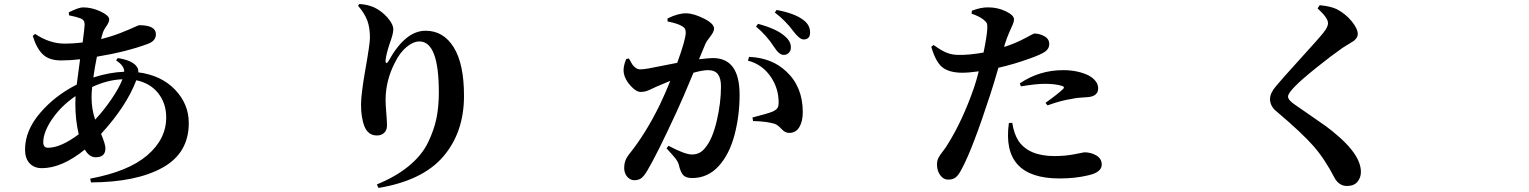

<svg xmlns="http://www.w3.org/2000/svg" viewBox="-20 -845 7540 947"><path d="M431.6 -364.3Q431.6 -307.6 449.2 -254.9Q492.2 -300.8 529.8 -356Q567.4 -411.1 584 -454.1Q510.7 -451.2 434.6 -416Q431.6 -389.6 431.6 -364.3ZM216.8 -116.2Q279.3 -116.2 368.2 -182.6Q351.6 -253.9 351.6 -333Q351.6 -358.4 352.5 -371.1Q281.2 -322.3 237.3 -257.8Q193.4 -193.4 193.4 -143.6Q193.4 -116.2 216.8 -116.2ZM552.7 -546.9 560.5 -558.6Q626 -548.8 650.4 -521.5Q664.1 -506.8 662.1 -488.3Q775.4 -473.6 843.3 -402.8Q911.1 -332 911.1 -238.3Q911.1 -89.8 781.7 -18.1Q652.3 53.7 428.7 54.7L424.8 36.1Q613.3 1 706.5 -79.1Q799.8 -159.2 799.8 -265.6Q799.8 -335 760.7 -384.8Q721.7 -434.6 652.3 -449.2Q604.5 -322.3 478.5 -184.6Q500 -133.8 500 -113.3Q500 -69.3 452.1 -69.3Q419.9 -69.3 398.4 -107.4Q285.2 -15.6 186.5 -15.6Q148.4 -15.6 126 -39.6Q103.5 -63.5 103.5 -107.4Q103.5 -200.2 176.8 -286.6Q250 -373 358.4 -427.7Q361.3 -454.1 375 -552.7Q326.2 -546.9 281.2 -546.9Q222.7 -546.9 191.4 -576.7Q160.2 -606.4 141.6 -668L153.3 -677.7Q224.6 -629.9 297.9 -629.9Q343.8 -629.9 387.7 -635.7Q397.5 -710 397.5 -724.6Q397.5 -747.1 376 -754.9Q358.4 -761.7 320.3 -769.5L319.3 -784.2Q368.2 -808.6 389.6 -808.6Q432.6 -808.6 475.6 -788.6Q518.6 -768.6 518.6 -749Q518.6 -735.4 503.4 -713.9Q488.3 -692.4 484.4 -673.8L478.5 -652.3Q527.3 -664.1 572.3 -681.6Q617.2 -699.2 640.1 -710Q663.1 -720.7 667 -720.7Q749 -720.7 749 -675.8Q749 -643.6 710 -628.9Q605.5 -589.8 458 -565.4Q448.2 -518.6 440.4 -462.9Q518.6 -488.3 592.8 -491.2Q592.8 -521.5 552.7 -546.9Z M1804.7 -659.2Q1804.7 -709 1791.5 -744.1Q1778.3 -779.3 1746.1 -816.4L1752 -825.2Q1792 -823.2 1825.2 -808.6Q1862.3 -791 1891.1 -758.3Q1919.9 -725.6 1919.9 -700.2Q1919.9 -677.7 1902.3 -630.9Q1884.8 -578.1 1881.8 -548.8Q1880.9 -535.2 1885.7 -534.2Q1890.6 -533.2 1897.5 -545.9Q1979.5 -693.4 2079.1 -693.4Q2167 -693.4 2217.8 -611.8Q2268.6 -530.3 2268.6 -372.1Q2268.6 -192.4 2166.5 -73.2Q2064.5 45.9 1846.7 82L1838.9 64.5Q1932.6 26.4 1996.6 -26.4Q2060.5 -79.1 2090.8 -141.6Q2121.1 -204.1 2132.8 -261.7Q2144.5 -319.3 2144.5 -389.6Q2144.5 -640.6 2048.8 -640.6Q2018.6 -640.6 1985.4 -613.3Q1952.1 -585.9 1927.7 -536.1Q1881.8 -447.3 1881.8 -351.6Q1881.8 -328.1 1885.3 -288.1Q1888.7 -248 1888.7 -225.6Q1888.7 -203.1 1875 -189.9Q1861.3 -176.8 1838.9 -176.8Q1796.9 -176.8 1778.3 -219.7Q1760.7 -263.7 1760.7 -329.1Q1760.7 -380.9 1782.7 -505.4Q1804.7 -629.9 1804.7 -659.2Z M3709 -713.9 3718.8 -727.5Q3812.5 -702.1 3851.6 -666Q3880.9 -641.6 3880.9 -611.3Q3880.9 -594.7 3870.6 -584.5Q3860.4 -574.2 3844.7 -574.2Q3823.2 -574.2 3798.8 -612.3Q3761.7 -669.9 3709 -713.9ZM3459 -627.9 3427.7 -552.7Q3476.6 -558.6 3496.1 -558.6Q3627.9 -558.6 3627.9 -377.9Q3627.9 -273.4 3602.5 -178.2Q3577.1 -83 3524.4 -25.4Q3470.7 33.2 3393.6 33.2Q3364.3 33.2 3350.6 19.5Q3336.9 5.9 3328.1 -32.2Q3324.2 -46.9 3314 -60.5Q3303.7 -74.2 3267.6 -113.3L3277.3 -126Q3358.4 -83 3392.6 -83Q3434.6 -83 3460 -118.2Q3494.1 -159.2 3515.1 -248.5Q3536.1 -337.9 3536.1 -418Q3536.1 -459 3521 -479Q3505.9 -499 3471.7 -499Q3446.3 -499 3400.4 -486.3Q3346.7 -356.4 3317.4 -293.9Q3220.7 -84 3172.9 -3.9Q3156.2 24.4 3142.6 34.2Q3128.9 43.9 3108.4 43.9Q3088.9 43.9 3073.7 26.9Q3058.6 9.8 3058.6 -17.6Q3058.6 -53.7 3082 -83Q3164.1 -184.6 3234.4 -328.1Q3262.7 -387.7 3286.1 -446.3Q3258.8 -435.5 3218.8 -418Q3211.9 -415 3200.7 -409.7Q3189.5 -404.3 3184.1 -401.9Q3178.7 -399.4 3170.4 -396.5Q3162.1 -393.6 3154.8 -392.6Q3147.5 -391.6 3139.6 -391.6Q3117.2 -391.6 3089.4 -422.9Q3061.5 -454.1 3056.6 -485.4Q3051.8 -512.7 3068.4 -553.7L3082 -556.6Q3092.8 -536.1 3098.6 -527.3Q3104.5 -518.6 3114.7 -510.7Q3125 -502.9 3137.7 -502.9Q3153.3 -502.9 3178.2 -507.3Q3203.1 -511.7 3251 -521.5Q3298.8 -531.2 3320.3 -535.2Q3362.3 -650.4 3362.3 -684.6Q3362.3 -707 3345.7 -714.8Q3326.2 -728.5 3272.5 -739.3V-753.9Q3323.2 -779.3 3363.3 -779.3Q3400.4 -779.3 3451.2 -753.9Q3502 -728.5 3502 -704.1Q3502 -688.5 3483.4 -665Q3464.8 -641.6 3459 -627.9ZM3668.9 -545.9 3674.8 -564.5Q3788.1 -559.6 3858.4 -492.2Q3939.5 -417 3939.5 -292Q3939.5 -246.1 3922.4 -217.8Q3905.3 -189.5 3873 -189.5Q3853.5 -188.5 3835 -208.5Q3816.4 -228.5 3802.7 -233.4Q3766.6 -246.1 3694.3 -248L3691.4 -265.6Q3764.6 -284.2 3789.1 -293.9Q3807.6 -301.8 3814.5 -312Q3821.3 -322.3 3820.3 -341.8Q3820.3 -405.3 3785.2 -460.9Q3742.2 -527.3 3668.9 -545.9ZM3801.8 -783.2 3810.5 -795.9Q3899.4 -779.3 3941.4 -747.1Q3975.6 -722.7 3975.6 -684.6Q3975.6 -650.4 3943.4 -650.4Q3923.8 -650.4 3892.6 -691.4Q3854.5 -743.2 3801.8 -783.2Z M5015.6 -418.9 5009.8 -433.6Q5106.4 -499 5223.6 -499Q5298.8 -499 5353.5 -470.7Q5396.5 -444.3 5396.5 -409.2Q5396.5 -366.2 5334 -365.2Q5292 -363.3 5267.6 -357.4Q5216.8 -350.6 5146.5 -325.2L5136.7 -337.9Q5158.2 -352.5 5187.5 -375.5Q5216.8 -398.4 5224.6 -407.2Q5232.4 -416 5219.7 -420.9Q5185.5 -431.6 5133.8 -431.6Q5088.9 -431.6 5015.6 -418.9ZM4936.5 -627.9 4932.6 -613.3Q4988.3 -630.9 5037.1 -657.2Q5078.1 -679.7 5081.1 -679.7Q5106.4 -679.7 5130.9 -666.5Q5155.3 -653.3 5155.3 -627Q5155.3 -605.5 5135.3 -590.8Q5115.2 -576.2 5059.6 -556.6Q4985.4 -529.3 4904.3 -510.7Q4881.8 -431.6 4864.3 -378.9Q4777.3 -111.3 4724.6 -13.7Q4710 15.6 4695.8 28.3Q4681.6 41 4656.2 41Q4633.8 41 4617.7 19.5Q4601.6 -2 4601.6 -33.2Q4601.6 -51.8 4607.9 -64.9Q4614.3 -78.1 4630.4 -98.6Q4646.5 -119.1 4655.3 -134.8Q4728.5 -252 4784.2 -413.1Q4794.9 -444.3 4807.6 -493.2Q4757.8 -486.3 4726.6 -486.3Q4664.1 -486.3 4629.9 -511.7Q4595.7 -537.1 4573.2 -614.3L4585 -623Q4624 -594.7 4650.4 -584.5Q4676.8 -574.2 4708 -574.2Q4760.7 -573.2 4831.1 -585.9Q4846.7 -661.1 4849.6 -702.1Q4850.6 -721.7 4847.2 -730Q4843.8 -738.3 4831.1 -748Q4808.6 -765.6 4772.5 -777.3L4773.4 -792Q4818.4 -809.6 4855.5 -808.6Q4900.4 -808.6 4940.4 -789.6Q4980.5 -770.5 4981.4 -750Q4981.4 -738.3 4975.6 -725.1Q4969.7 -711.9 4958 -685.5Q4946.3 -659.2 4936.5 -627.9ZM4956.1 -238.3 4972.7 -239.3Q4981.4 -183.6 5003.9 -149.4Q5054.7 -75.2 5181.6 -75.2Q5234.4 -75.2 5280.8 -84.5Q5327.1 -93.8 5328.1 -93.8Q5361.3 -93.8 5387.7 -78.1Q5414.1 -62.5 5414.1 -33.2Q5414.1 4.9 5348.6 19.5Q5284.2 35.2 5206.1 35.2Q4918 35.2 4956.1 -238.3Z M6530.3 -730.5Q6530.3 -756.8 6478.5 -803.7L6489.3 -819.3Q6542 -814.5 6573.2 -799.8Q6615.2 -778.3 6646 -741.2Q6676.8 -704.1 6676.8 -677.7Q6676.8 -666 6670.4 -657.2Q6664.1 -648.4 6656.7 -643.1Q6649.4 -637.7 6631.8 -627.4Q6614.3 -617.2 6602.5 -609.4Q6547.9 -571.3 6474.1 -512.2Q6400.4 -453.1 6369.1 -420.9Q6333 -384.8 6333 -369.1Q6333 -350.6 6369.1 -327.1Q6389.6 -312.5 6440.4 -277.8Q6491.2 -243.2 6519 -223.1Q6546.9 -203.1 6583.5 -170.9Q6620.1 -138.7 6644.5 -108.4Q6692.4 -48.8 6692.4 2.9Q6692.4 31.2 6675.3 51.8Q6658.2 72.3 6623 72.3Q6586.9 72.3 6564.5 36.1Q6514.6 -60.5 6458.5 -124.5Q6402.3 -188.5 6280.3 -292Q6244.1 -319.3 6244.1 -356.4Q6244.1 -385.7 6273.4 -419.9Q6299.8 -452.1 6394.5 -556.2Q6489.3 -660.2 6508.8 -685.5Q6530.3 -712.9 6530.3 -730.5Z"/></svg>

Font: Bpmf Zihi Serif Bold
Style: Bold
Weight: 700
Foundry: But Ko
Version: Version 1.320